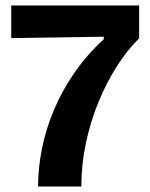

<svg xmlns="http://www.w3.org/2000/svg" viewBox="-20 -681 547 701"><path d="M119 0Q119 -67 133 -137.5Q147 -208 176.5 -278.5Q206 -349 251.5 -415Q297 -481 359 -538V-547L21 -542V-661H488V-541Q445 -499 407 -439.5Q369 -380 340 -309.5Q311 -239 294 -160.5Q277 -82 277 0Z"/></svg>

Font: Bricolage Grotesque 48pt Condensed ExtraBold
Style: Bold
Weight: 700
Version: Version 1.000;gftools[0.9.30]